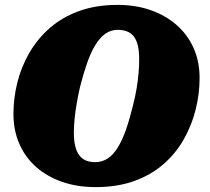

<svg xmlns="http://www.w3.org/2000/svg" viewBox="-20 -748 858 785"><path d="M371 17Q296 17 234 -4.5Q172 -26 127.5 -65.5Q83 -105 59 -160Q35 -215 35 -282Q35 -347 51 -411Q67 -475 100 -532Q133 -589 183 -633Q233 -677 302.5 -702.5Q372 -728 460 -728Q536 -728 597.5 -706Q659 -684 703.5 -644.5Q748 -605 772 -550.5Q796 -496 796 -429Q796 -364 780 -300Q764 -236 731.5 -178.5Q699 -121 648.5 -77Q598 -33 529 -8Q460 17 371 17ZM462 -626Q433 -626 410.5 -610Q388 -594 369.5 -563.5Q351 -533 336 -490Q321 -447 307 -392Q299 -357 293.5 -324.5Q288 -292 285 -261.5Q282 -231 282 -205Q282 -172 288 -149Q294 -126 305 -112Q316 -98 332 -91.5Q348 -85 369 -85Q398 -85 421 -100.5Q444 -116 462.5 -146.5Q481 -177 496 -220.5Q511 -264 524 -318Q533 -353 538.5 -386Q544 -419 546.5 -449Q549 -479 549 -506Q549 -539 543.5 -562Q538 -585 527 -599Q516 -613 499.5 -619.5Q483 -626 462 -626Z"/></svg>

Font: Roboto Serif 20pt Black
Style: Italic
Weight: 900
Italic angle: -10°
Version: Version 1.008